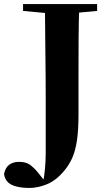

<svg xmlns="http://www.w3.org/2000/svg" viewBox="-71 -767 533 949"><path d="M74 162Q18 162 -14 146Q-46 130 -51 93Q-44 60 -24.5 46.5Q-5 33 23 33Q49 33 67 41.5Q85 50 111 79L157 136V142H142V134Q155 66 155 -15.5Q155 -97 155 -208Q155 -242 155 -285Q155 -328 154.5 -389.5Q154 -451 153 -538.5Q152 -626 151 -747H321Q318 -664 317.5 -577.5Q317 -491 317 -404V-201Q317 -125 309.5 -74Q302 -23 287 11.5Q272 46 248 75Q208 124 162.5 143Q117 162 74 162ZM43 -713V-747H409V-713L246 -698H204Z"/></svg>

Font: Noto Serif SC ExtraLight Black
Style: Regular
Weight: 900
Version: Version 2.002-H1;hotconv 1.1.0;makeotfexe 2.6.0